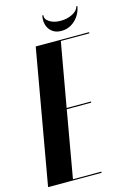

<svg xmlns="http://www.w3.org/2000/svg" viewBox="-142 -903 654 965"><g transform="rotate(-15 184.5 -420.5)"><path d="M385 -699 384 -693H236L177 -360H304L303 -354H176L115 -6H263L262 0H-16L107 -699ZM356 -841H362Q354 -797 323.5 -769Q293 -741 253 -741Q213 -741 192 -769Q171 -797 179 -841H185Q181 -821 204 -806Q227 -791 262 -791Q297 -791 324.5 -805.5Q352 -820 356 -841Z"/></g></svg>

Font: Moniqa Black Ita Display
Style: Italic
Weight: 900
Italic angle: -10°
Designer: Rajesh Rajput
Foundry: Rajesh Rajput
Version: Version 1.000